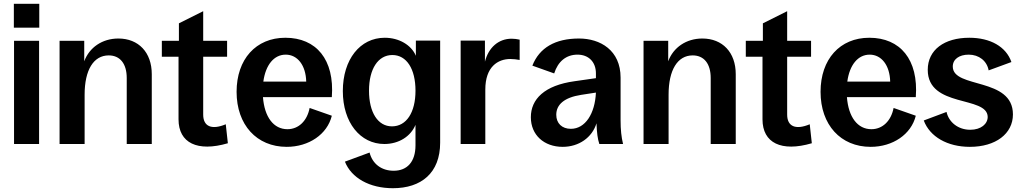

<svg xmlns="http://www.w3.org/2000/svg" viewBox="-20 -759 5383 1012"><path d="M54 0H186V-544H54ZM53 -613H187V-739H53Z M294 0H426V-260C426 -390 473 -467 553 -467C613 -467 648 -423 648 -348V0H780V-368C780 -483 710 -556 604 -556C519 -556 451 -509 424 -436V-544H294Z M1181 -4 1170 -104C1096 -73 1051 -92 1051 -155V-460H1177V-544H1051V-700L923 -636V-544H833V-460H921V-130C921 -5 1021 43 1181 -4Z M1491 15C1608 15 1705 -51 1729 -149L1612 -190C1599 -122 1554 -78 1495 -78C1422 -78 1374 -142 1366 -247H1729C1744 -445 1647 -560 1484 -560C1329 -560 1227 -447 1227 -275C1227 -101 1333 15 1491 15ZM1368 -329C1380 -417 1424 -471 1486 -471C1548 -471 1592 -415 1594 -329Z M2051 233C2200 233 2300 153 2300 -7V-545H2172V-465C2148 -522 2083 -560 2008 -560C1878 -560 1787 -446 1787 -279C1787 -113 1879 0 2006 0C2082 0 2145 -40 2170 -101V7C2170 93 2127 141 2055 141C1991 141 1943 105 1928 45L1798 93C1832 179 1928 233 2051 233ZM2046 -93C1972 -93 1925 -166 1925 -281C1925 -396 1973 -469 2048 -469C2123 -469 2170 -396 2170 -281C2170 -166 2122 -93 2046 -93Z M2408 0H2538V-287C2538 -407 2604 -448 2670 -448C2686 -448 2703 -446 2719 -443V-550C2705 -553 2691 -555 2677 -555C2608 -555 2555 -509 2536 -434V-545H2408Z M2946 15C3031 15 3101 -34 3124 -109C3126 -58 3130 -27 3139 0H3264C3255 -37 3251 -76 3251 -125V-350C3251 -494 3144 -556 3032 -556C2906 -556 2823 -507 2786 -413L2901 -372C2921 -435 2964 -471 3024 -471C3082 -471 3121 -433 3121 -372V-347L3009 -331C2849 -309 2778 -236 2778 -141C2778 -48 2847 15 2946 15ZM2912 -154C2912 -207 2953 -245 3043 -259L3121 -271C3116 -160 3065 -80 2989 -80C2942 -80 2912 -109 2912 -154Z M3372 0H3504V-260C3504 -390 3551 -467 3631 -467C3691 -467 3726 -423 3726 -348V0H3858V-368C3858 -483 3788 -556 3682 -556C3597 -556 3529 -509 3502 -436V-544H3372Z M4259 -4 4248 -104C4174 -73 4129 -92 4129 -155V-460H4255V-544H4129V-700L4001 -636V-544H3911V-460H3999V-130C3999 -5 4099 43 4259 -4Z M4569 15C4686 15 4783 -51 4807 -149L4690 -190C4677 -122 4632 -78 4573 -78C4500 -78 4452 -142 4444 -247H4807C4822 -445 4725 -560 4562 -560C4407 -560 4305 -447 4305 -275C4305 -101 4411 15 4569 15ZM4446 -329C4458 -417 4502 -471 4564 -471C4626 -471 4670 -415 4672 -329Z M5092 15C5228 15 5319 -54 5319 -156C5319 -353 5004 -291 5002 -407C5001 -446 5035 -471 5086 -471C5140 -471 5182 -438 5191 -388L5311 -432C5283 -513 5200 -560 5089 -560C4957 -560 4870 -496 4870 -391C4870 -189 5184 -256 5186 -143C5186 -106 5151 -75 5094 -75C5030 -75 4981 -115 4969 -169L4849 -124C4881 -38 4974 15 5092 15Z"/></svg>

Font: Ronzino
Style: Bold
Weight: 700
Designer: Nunzio Mazzaferro
Foundry: Collletttivo
Version: Version 1.000;Glyphs 3.3 (3337)